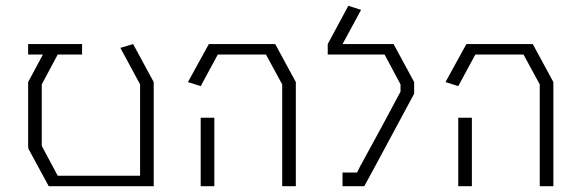

<svg xmlns="http://www.w3.org/2000/svg" viewBox="-20 -884 1988 662"><path d="M77 -732H148H263V-696H179L124 -593V-381L179 -278H463V-593L395 -719L439 -732L510 -601V-278V-242H148L77 -373L80 -375H77V-601L128 -696H77Z M700 -732H927H929L1000 -601V-242H953V-593L897 -696H731L672 -587L628 -601ZM672 -478H719V-242H672Z M1181 -864 1225 -850 1161 -732H1337L1408 -601V-561L1337 -429L1266 -297L1236 -242H1161V-289H1211L1222 -311L1294 -443L1361 -568V-593L1306 -696H1110V-732Z M1588 -732H1815H1817L1888 -601V-242H1841V-593L1785 -696H1619L1560 -587L1516 -601ZM1560 -478H1607V-242H1560Z"/></svg>

Font: Mixer
Style: Regular
Weight: 400
Version: Version 1.0